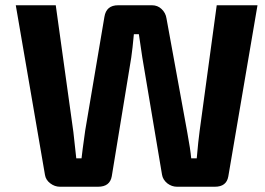

<svg xmlns="http://www.w3.org/2000/svg" viewBox="-20 -710 1007 730"><path d="M848 -39Q841 0 797 0H653Q633 0 616 -13Q599 -27 596 -46L521 -492L508 -580H489Q484 -525 479 -491L405 -40Q398 0 353 0H208Q188 0 171 -13Q154 -26 151 -45L40 -690H192L259 -208L270 -108H290Q292 -129 304 -214L377 -646Q384 -690 429 -690H558Q579 -690 594 -676Q610 -661 613 -640L692 -207Q704 -142 707 -108H728Q734 -176 739 -212L804 -690H959Z"/></svg>

Font: Taylor Sans Bold LRS
Style: Bold
Weight: 700
Italic angle: -8°
Designer: Natanael Gama
Version: Version 1.001 September 8, 2015